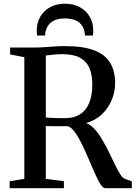

<svg xmlns="http://www.w3.org/2000/svg" viewBox="-20 -994 717 1014"><path d="M31 0V-37L108.5 -49.5V-692L33.5 -706.5V-743H160.5Q190.5 -743 217.2 -745Q244 -747 269.5 -748.8Q295 -750.5 322 -750.5Q421 -750.5 479.2 -727.5Q537.5 -704.5 562.8 -660.8Q588 -617 588 -555Q588 -509 570 -465.8Q552 -422.5 518 -390.2Q484 -358 434.5 -344Q458.5 -335.5 479.8 -312Q501 -288.5 520 -256.2Q539 -224 555.8 -189.8Q572.5 -155.5 587 -125Q601.5 -94.5 614.5 -74.2Q627.5 -54 638.5 -50L676 -36.5V0H536Q524 0 510 -22Q496 -44 480.5 -79.5Q465 -115 447.8 -155.2Q430.5 -195.5 412.5 -232.8Q394.5 -270 375.5 -296Q356.5 -322 337 -327.5Q326.5 -327.5 310 -327.5Q293.5 -327.5 276.2 -327.5Q259 -327.5 244.2 -327.8Q229.5 -328 222 -328.5V-49.5L317.5 -37V0ZM324 -370Q370.5 -370 402.5 -390.2Q434.5 -410.5 451 -450.2Q467.5 -490 467.5 -548.5Q467.5 -598.5 452.5 -634Q437.5 -669.5 402.8 -688.8Q368 -708 308 -708Q288.5 -708 273 -706.5Q257.5 -705 245 -703.5Q232.5 -702 222 -701V-373.5Q235.5 -372 255.5 -371.2Q275.5 -370.5 294.5 -370.2Q313.5 -370 324 -370ZM323.5 -974.5Q368 -974.5 401.5 -956.2Q435 -938 453.8 -905.8Q472.5 -873.5 472.5 -832.5Q472.5 -825.5 472 -819.2Q471.5 -813 470.5 -806.5H428Q428 -810 428 -814.8Q428 -819.5 426.5 -824.5Q423.5 -843 412.5 -859.5Q401.5 -876 380 -886.2Q358.5 -896.5 323.5 -896.5Q288.5 -896.5 267 -886.2Q245.5 -876 234.5 -859.5Q223.5 -843 220 -824.5Q219 -819.5 218.8 -814.8Q218.5 -810 218.5 -806.5H176Q175 -813 174.5 -819.2Q174 -825.5 174 -832.5Q174 -873.5 192.8 -905.8Q211.5 -938 245 -956.2Q278.5 -974.5 323.5 -974.5Z"/></svg>

Font: Merriweather 72pt Medium
Style: Regular
Weight: 500
Version: Version 2.100